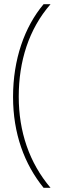

<svg xmlns="http://www.w3.org/2000/svg" viewBox="-20 -978 295 912"><path d="M42 -518C42 -343 96 -198 187 -86H220C119 -205 69 -353 69 -519C69 -687 117 -840 220 -958H187C96 -850 42 -695 42 -518Z"/></svg>

Font: Noto Sans Khmer UI ExtraCondensed Thin
Style: Regular
Weight: 100
Width: 2
Designer: Danh Hong and the Monotype Design Team
Foundry: Monotype Imaging Inc.
Version: Version 2.002